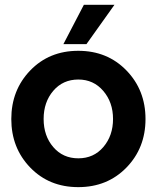

<svg xmlns="http://www.w3.org/2000/svg" viewBox="-20 -770 649 797"><path d="M328.1 -750H455.1L338.9 -586.9H243.2ZM504.9 -74.5Q425.8 6.8 304.9 6.8Q184.1 6.8 105.5 -74.5Q26.9 -155.8 26.9 -275.9Q26.9 -396 105.5 -477.5Q184.1 -559.1 304.9 -559.1Q425.8 -559.1 504.9 -477.5Q584 -396 584 -275.9Q584 -155.8 504.9 -74.5ZM305.2 -439.9Q241.2 -439.9 201.2 -393.1Q161.1 -346.2 161.1 -276.1Q161.1 -206.1 201.2 -159.4Q241.2 -112.8 305.2 -112.8Q369.1 -112.8 409.2 -159.9Q449.2 -207 449.2 -276.1Q449.2 -345.2 408.7 -392.6Q368.2 -439.9 305.2 -439.9Z"/></svg>

Font: Oakes Grotesk
Style: SemiBold
Weight: 600
Designer: Samuel Oakes
Foundry: Samuel Oakes
Version: Version 1.0 | wf-rip DC20170320